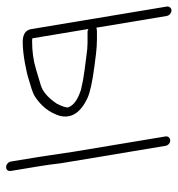

<svg xmlns="http://www.w3.org/2000/svg" viewBox="-26 -530 568 613"><g transform="rotate(90 257.5 -223.0)"><path d="M496.3 26 481.7 -62C478.1 -83.3 474.8 -107.3 471.7 -134L416.1 -468C414.7 -476.2 407.4 -483 399.1 -483C390.7 -483 384.7 -476.2 386.1 -468L435 -174L451.7 -62L466.3 26C467.7 34.2 476 41 484.3 41C492.7 41 497.7 34.2 496.3 26ZM43 -222C46 -220 48.9 -219 51.5 -219H87.5C99.5 -219 114.4 -217.7 132.2 -215L177.1 -209.1C196.8 -206.6 216.8 -202.9 237 -198C267.7 -188.3 286.2 -175.2 292.7 -158.6C295.1 -152.3 291.2 -139.5 281 -120C261.9 -91.9 241.9 -75 221.1 -69.3C214.5 -67.5 197.8 -62.5 171 -54.3C144.2 -46.1 114.5 -42 82 -42C78 -42 75 -42.3 72.8 -43ZM-28.6 -472 43.5 -39C46.5 -21 60.3 -12 85 -12C123.2 -12 180.6 -23.4 204.9 -31.5C222.6 -37.4 244.4 -41.9 258.5 -51C288.7 -70.5 309.1 -96.2 319.7 -128C330.2 -166 311.6 -196.2 263.9 -218.6C246.1 -227 212 -234.5 161.9 -241C136.7 -244.3 106.6 -249 75.8 -249H52.3C45.8 -249 41.3 -248.3 38.9 -247L1.4 -472C0.1 -479.9 -8.2 -487 -16.1 -487C-24 -487 -29.9 -479.9 -28.6 -472Z"/></g></svg>

Font: MewTooHand
Style: Lta
Weight: 400
Designer: Mew Too, Robert Jablonski
Version: Version 0.77